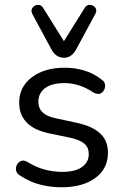

<svg xmlns="http://www.w3.org/2000/svg" viewBox="-20 -782 522 811"><path d="M240 9Q194 9 150.5 -2Q107 -13 67 -39Q52 -47 48.5 -59.5Q45 -72 50.5 -84Q56 -96 67.5 -101.5Q79 -107 94 -99Q133 -75 169.5 -65.5Q206 -56 242 -56Q298 -56 326.5 -76.5Q355 -97 355 -131Q355 -159 336.5 -175Q318 -191 278 -200L186 -219Q61 -246 61 -349Q61 -415 114.5 -455.5Q168 -496 253 -496Q297 -496 336.5 -484Q376 -472 406 -448Q425 -437 424 -418.5Q423 -400 409.5 -390Q396 -380 375 -391Q316 -431 253 -431Q198 -431 170 -409.5Q142 -388 142 -352Q142 -325 159 -308Q176 -291 213 -283L305 -263Q370 -249 403 -218.5Q436 -188 436 -137Q436 -69 382.5 -30Q329 9 240 9ZM250 -538Q217 -538 198 -572L117 -722Q109 -738 117 -749Q125 -760 139 -761.5Q153 -763 162 -749L250 -608L338 -749Q347 -763 361 -761.5Q375 -760 383 -749Q391 -738 382 -722L301 -572Q282 -538 250 -538Z"/></svg>

Font: Chiron GoRound TC N
Style: Regular
Weight: 350
Designer: Ryoko NISHIZUKA 西塚涼子 (kana, bopomofo & ideographs); Paul D. Hunt (Latin, Greek & Cyrillic); Sandoll Communications 산돌커뮤니
Foundry: Adobe
Version: Version 1.000;hotconv 1.1.1;makeotfexe 2.6.0